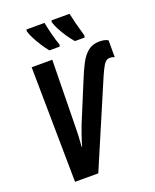

<svg xmlns="http://www.w3.org/2000/svg" viewBox="-168 -1025 901 1119"><g transform="rotate(-20 282.5 -465.5)"><path d="M99.1 0 89.8 -713.9H217.8L210.9 -307.1Q210.9 -277.3 209.5 -246.6Q208 -215.8 205.1 -178.2H208Q215.3 -205.6 227.5 -241.2Q239.7 -276.9 248 -297.9L348.1 -540Q369.1 -592.3 390.1 -632.8Q411.1 -673.3 439.7 -696.8Q468.3 -720.2 511.2 -720.2Q525.9 -720.2 539.3 -717.8Q552.7 -715.3 564.9 -708V-603Q557.6 -607.4 549.1 -608.6Q540.5 -609.9 535.2 -609.9Q512.7 -609.9 496.8 -583.5Q481 -557.1 465.8 -521L243.2 0ZM378.9 -771Q359.4 -793.5 340.8 -821Q322.3 -848.6 308.6 -875.2Q294.9 -901.9 289.6 -920.9L292 -931.2H403.8Q409.7 -903.3 418.9 -866.5Q428.2 -829.6 441.9 -783.2L439 -771ZM220.7 -771Q203.6 -791.5 185.3 -819.8Q167 -848.1 153.1 -875.7Q139.2 -903.3 134.8 -920.9L136.7 -931.2H248.5Q254.9 -898.4 265.4 -856.9Q275.9 -815.4 287.6 -783.2L284.7 -771Z"/></g></svg>

Font: Open Sans Condensed
Style: Bold Italic
Weight: 700
Width: 3
Italic angle: -12°
Designer: Monotype Design Team
Foundry: Monotype Imaging Inc.
Version: Version 3.003; ttfautohint (v1.8.4)